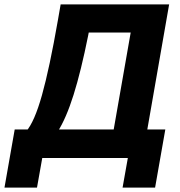

<svg xmlns="http://www.w3.org/2000/svg" viewBox="-71 -720 821 875"><path d="M524.6 -571.8H333.4L331 -559.2Q298.2 -395.6 264.3 -287.8Q230.4 -180 191.4 -119.4L47.6 -120.4Q85.8 -163.8 120.2 -286.2Q154.6 -408.6 193 -628.8L205.4 -700H699.8L590.2 -72H437ZM-4 -130H682.4L635.8 135H487.6L511.6 0H121.6L97.6 135H-50.6Z"/></svg>

Font: Fixel Italic Variable 20240409 Display Thin
Style: Italic
Weight: 100
Italic angle: -10°
Designer: AlfaBravo + MacPaw
Foundry: Kyrylo Tkachov, Marchela Mozhyna, Serhii Makarenko, Maria Weinstein, Zakhar Kryvoshyya
Version: Version 1.211;Glyphs 3.2 (3225)